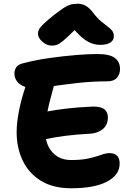

<svg xmlns="http://www.w3.org/2000/svg" viewBox="-20 -1000 704 1027"><path d="M361 7Q263 7 198 -33.5Q133 -74 101 -142Q69 -210 69 -293Q69 -344 81.5 -407Q94 -470 115 -532Q115 -534 116 -535Q87 -544 72 -563.5Q57 -583 57 -607Q57 -623 66 -639Q75 -655 105 -662Q170 -679 244 -689.5Q318 -700 385.5 -705.5Q453 -711 499 -711Q567 -711 594.5 -690Q622 -669 622 -631Q622 -603 605.5 -584Q589 -565 555 -565Q474 -565 399.5 -556.5Q325 -548 268 -540Q262 -515 252 -480Q242 -445 234 -404Q282 -413 342 -420Q402 -427 479 -430Q522 -430 539.5 -414.5Q557 -399 557 -373Q557 -332 530.5 -310Q504 -288 465 -285Q387 -281 329.5 -273.5Q272 -266 226 -256Q236 -206 271 -175Q306 -144 361 -144Q418 -144 456.5 -153Q495 -162 521 -171.5Q547 -181 565 -181Q620 -181 620 -125Q620 -64 552.5 -28.5Q485 7 361 7ZM259 -756Q230 -756 206.5 -777Q183 -798 183 -820Q183 -830 187.5 -840.5Q192 -851 210.5 -869.5Q229 -888 270 -921Q299 -943 318 -956Q337 -969 354.5 -974.5Q372 -980 396 -980Q421 -980 440.5 -968Q460 -956 479 -931Q501 -902 521 -885.5Q541 -869 556 -858Q571 -847 580 -835.5Q589 -824 589 -806Q589 -784 569.5 -772Q550 -760 515 -760Q484 -760 452.5 -776Q421 -792 379 -839Q339 -799 317.5 -781.5Q296 -764 283.5 -760Q271 -756 259 -756Z"/></svg>

Font: Shantell Sans Normal
Style: Bold
Weight: 700
Designer: Stephen Nixon, Anya Danilova, Shantell Martin
Foundry: Arrow Type
Version: Version 1.009;[a7da0bfa3]